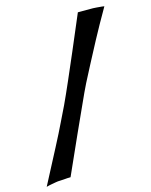

<svg xmlns="http://www.w3.org/2000/svg" viewBox="-118 -812 706 897"><g transform="rotate(-15 234.5 -363.0)"><path d="M346.7 -738.3H419.9Q427.7 -738.3 436.5 -737.3Q444.3 -736.3 453.6 -735.8Q462.9 -735.4 473.6 -733.4Q426.8 -652.3 394.5 -591.8Q362.3 -531.2 340.8 -490.2Q315.4 -442.4 298.8 -409.2Q281.2 -374 255.9 -317.4Q233.4 -268.6 198.7 -191.4Q164.1 -114.3 114.3 -2.9Q106.4 -2.9 97.7 -2.4Q88.9 -2 81.1 -1Q71.3 0 62.5 0Q52.7 0 42 2Q32.2 3.9 20.5 5.9Q8.8 7.8 -4.9 11.7Q47.9 -88.9 82 -154.3Q116.2 -219.7 135.7 -260.7Q159.2 -307.6 171.9 -335Q192.4 -378.9 218.8 -439.5Q241.2 -491.2 273.4 -565.9Q305.7 -640.6 346.7 -738.3Z"/></g></svg>

Font: Irish Grover
Style: Regular
Weight: 400
Designer: Squid
Foundry: Font Diner, Inc DBA Sideshow
Version: Version 1.000